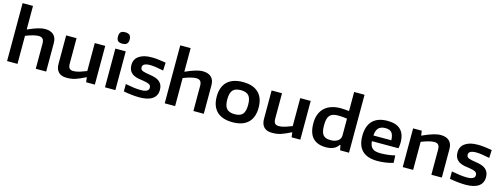

<svg xmlns="http://www.w3.org/2000/svg" viewBox="-16 -1691 6776 2586"><g transform="rotate(15 3372.5 -398.5)"><path d="M70 -808H215V-479Q293 -514 351 -532Q409 -550 456 -550Q531 -550 573 -511.5Q615 -473 615 -398V0H470V-349Q470 -397 451 -417Q432 -437 394 -437Q361 -437 314 -424.5Q267 -412 215 -391V0H70Z M901 10Q826 10 787.5 -29.5Q749 -69 749 -142V-540H894V-186Q894 -140 911 -120.5Q928 -101 966 -101Q1008 -101 1057 -117Q1106 -133 1148 -150V-540H1294V0H1172L1164 -67H1160Q1117 -46 1085 -31.5Q1053 -17 1024.5 -8Q996 1 967 5.5Q938 10 901 10Z M1507 -628Q1464 -628 1445.5 -646.5Q1427 -665 1427 -707Q1427 -749 1445.5 -768Q1464 -787 1507 -787Q1552 -787 1571 -767Q1590 -747 1590 -707Q1590 -668 1571 -648Q1552 -628 1507 -628ZM1435 -540H1580V0H1435Z M1917 11Q1872 11 1816 5.5Q1760 0 1695 -12V-115Q1758 -103 1810 -96Q1862 -89 1909 -89Q2020 -89 2020 -149Q2020 -184 1991.5 -197.5Q1963 -211 1910 -219Q1875 -223 1838.5 -230Q1802 -237 1771 -254Q1740 -271 1720.5 -302Q1701 -333 1701 -386Q1701 -464 1764 -508.5Q1827 -553 1938 -553Q1959 -553 1979.5 -552Q2000 -551 2023 -548.5Q2046 -546 2074 -542Q2102 -538 2138 -532L2133 -421Q2075 -433 2028.5 -440Q1982 -447 1948 -447Q1841 -447 1841 -389Q1841 -354 1874.5 -341.5Q1908 -329 1972 -320Q2015 -314 2050 -303Q2085 -292 2109 -273Q2133 -254 2146 -226Q2159 -198 2159 -159Q2159 -75 2097.5 -32Q2036 11 1917 11Z M2268 -808H2413V-479Q2491 -514 2549 -532Q2607 -550 2654 -550Q2729 -550 2771 -511.5Q2813 -473 2813 -398V0H2668V-349Q2668 -397 2649 -417Q2630 -437 2592 -437Q2559 -437 2512 -424.5Q2465 -412 2413 -391V0H2268Z M3214 10Q3071 10 2996 -61.5Q2921 -133 2921 -270Q2921 -406 2996 -478Q3071 -550 3214 -550Q3356 -550 3430.5 -478.5Q3505 -407 3505 -270Q3505 -133 3430.5 -61.5Q3356 10 3214 10ZM3214 -102Q3292 -102 3325.5 -140.5Q3359 -179 3359 -270Q3359 -360 3325 -398.5Q3291 -437 3214 -437Q3137 -437 3102.5 -398.5Q3068 -360 3068 -270Q3068 -180 3102.5 -141Q3137 -102 3214 -102Z M3766 10Q3691 10 3652.5 -29.5Q3614 -69 3614 -142V-540H3759V-186Q3759 -140 3776 -120.5Q3793 -101 3831 -101Q3873 -101 3922 -117Q3971 -133 4013 -150V-540H4159V0H4037L4029 -67H4025Q3982 -46 3950 -31.5Q3918 -17 3889.5 -8Q3861 1 3832 5.5Q3803 10 3766 10Z M4516 10Q4396 10 4333.5 -56Q4271 -122 4271 -262Q4271 -334 4293 -388Q4315 -442 4355 -478Q4395 -514 4451 -532Q4507 -550 4575 -550Q4608 -550 4638.5 -547Q4669 -544 4693 -542V-808H4838V0H4713L4700 -70H4692Q4663 -28 4620 -9Q4577 10 4516 10ZM4555 -99Q4615 -99 4654 -126Q4693 -153 4693 -204V-436Q4670 -440 4638 -443Q4606 -446 4571 -446Q4530 -446 4500.5 -437.5Q4471 -429 4452.5 -408.5Q4434 -388 4425.5 -354Q4417 -320 4417 -270Q4417 -222 4424.5 -189.5Q4432 -157 4448.5 -136.5Q4465 -116 4491 -107.5Q4517 -99 4555 -99Z M5235 9Q4952 9 4952 -266Q4952 -405 5023 -477Q5094 -549 5232 -549Q5474 -549 5474 -310Q5474 -263 5465 -230H5095Q5098 -194 5108.5 -169.5Q5119 -145 5137.5 -130Q5156 -115 5184 -108.5Q5212 -102 5251 -102Q5298 -102 5353 -108.5Q5408 -115 5449 -126L5454 -23Q5405 -8 5347.5 0.5Q5290 9 5235 9ZM5227 -447Q5164 -447 5132 -414.5Q5100 -382 5095 -309H5345Q5342 -384 5315 -415.5Q5288 -447 5227 -447Z M5587 -540H5708L5716 -476H5723Q5807 -514 5866 -532Q5925 -550 5973 -550Q6048 -550 6090 -511.5Q6132 -473 6132 -398V0H5986V-349Q5986 -397 5967.5 -417Q5949 -437 5910 -437Q5876 -437 5829 -424Q5782 -411 5732 -391V0H5587Z M6464 11Q6419 11 6363 5.5Q6307 0 6242 -12V-115Q6305 -103 6357 -96Q6409 -89 6456 -89Q6567 -89 6567 -149Q6567 -184 6538.5 -197.5Q6510 -211 6457 -219Q6422 -223 6385.5 -230Q6349 -237 6318 -254Q6287 -271 6267.5 -302Q6248 -333 6248 -386Q6248 -464 6311 -508.5Q6374 -553 6485 -553Q6506 -553 6526.5 -552Q6547 -551 6570 -548.5Q6593 -546 6621 -542Q6649 -538 6685 -532L6680 -421Q6622 -433 6575.5 -440Q6529 -447 6495 -447Q6388 -447 6388 -389Q6388 -354 6421.5 -341.5Q6455 -329 6519 -320Q6562 -314 6597 -303Q6632 -292 6656 -273Q6680 -254 6693 -226Q6706 -198 6706 -159Q6706 -75 6644.5 -32Q6583 11 6464 11Z"/></g></svg>

Font: Encode Sans Wide
Style: SemiBold
Weight: 600
Designer: Pablo Impallari, Andres Torresi
Foundry: Pablo Impallari, Andres Torresi
Version: Version 1.000; ttfautohint (v1.00) -l 8 -r 50 -G 200 -x 14 -